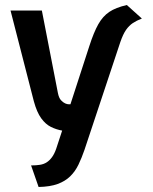

<svg xmlns="http://www.w3.org/2000/svg" viewBox="-20 -543 609 766"><path d="M546 -469 486 -523Q442 -513 416 -495.5Q390 -478 372 -446Q354 -414 336 -358L261 -127Q260 -127 254 -127Q248 -127 240 -130.5Q232 -134 223.5 -143Q215 -152 211 -172L147 -501H22L115 -139Q127 -95 144.5 -71Q162 -47 183.5 -36.5Q205 -26 228 -22L204 51Q197 71 187.5 84Q178 97 166.5 104.5Q155 112 139.5 114.5Q124 117 104 117L134 203Q180 202 210 191Q240 180 260 160.5Q280 141 293 114Q306 87 317 55L460 -375Q471 -407 483 -424Q495 -441 510 -451Q525 -461 546 -469Z"/></svg>

Font: Advent Pro Expanded
Style: Bold
Weight: 700
Width: 7
Designer: VivaRado, Andreas Kalpakidis
Foundry: VivaRado, Andreas Kalpakidis
Version: Version 3.000